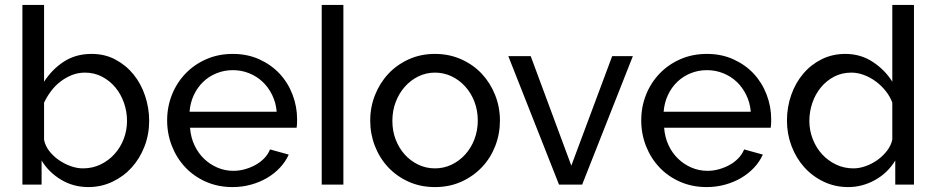

<svg xmlns="http://www.w3.org/2000/svg" viewBox="-20 -750 3791 780"><path d="M339 10Q278 10 228 -20Q178 -50 149 -98V0H71V-730H159V-418Q192 -469 240 -500Q288 -531 352 -531Q406 -531 449 -508Q492 -485 522.5 -447.5Q553 -410 569.5 -360.5Q586 -311 586 -259Q586 -204 567 -155Q548 -106 515 -69.5Q482 -33 436.5 -11.5Q391 10 339 10ZM317 -66Q356 -66 389 -82Q422 -98 446 -125Q470 -152 483 -186.5Q496 -221 496 -259Q496 -297 483.5 -332.5Q471 -368 448.5 -395Q426 -422 394.5 -438.5Q363 -455 325 -455Q297 -455 272 -445Q247 -435 225.5 -418.5Q204 -402 187.5 -380Q171 -358 159 -333V-182Q164 -157 180.5 -136Q197 -115 219.5 -99.5Q242 -84 267.5 -75Q293 -66 317 -66Z M925 10Q866 10 817 -11.5Q768 -33 733 -70Q698 -107 678.5 -156.5Q659 -206 659 -261Q659 -316 678.5 -365Q698 -414 733.5 -451Q769 -488 818 -509.5Q867 -531 926 -531Q985 -531 1033.5 -509Q1082 -487 1116 -450.5Q1150 -414 1168.5 -365.5Q1187 -317 1187 -265Q1187 -254 1186.5 -245Q1186 -236 1185 -231H752Q755 -192 770 -160Q785 -128 809 -105Q833 -82 863.5 -69Q894 -56 928 -56Q952 -56 975 -62.5Q998 -69 1018 -80Q1038 -91 1053.5 -107Q1069 -123 1077 -143L1153 -122Q1140 -93 1117.5 -69Q1095 -45 1065.5 -27.5Q1036 -10 1000 0Q964 10 925 10ZM1104 -296Q1101 -333 1085.5 -364.5Q1070 -396 1046.5 -418Q1023 -440 992 -452.5Q961 -465 926 -465Q891 -465 860 -452.5Q829 -440 805.5 -417.5Q782 -395 767.5 -364Q753 -333 750 -296Z M1287 -730H1375V0H1287Z M1747 10Q1688 10 1639.5 -12Q1591 -34 1556.5 -71Q1522 -108 1503 -157Q1484 -206 1484 -260Q1484 -315 1503.5 -364Q1523 -413 1557.5 -450Q1592 -487 1640.5 -509Q1689 -531 1747 -531Q1805 -531 1854 -509Q1903 -487 1937.5 -450Q1972 -413 1991.5 -364Q2011 -315 2011 -260Q2011 -206 1992 -157Q1973 -108 1938 -71Q1903 -34 1854.5 -12Q1806 10 1747 10ZM1574 -259Q1574 -218 1587.5 -183Q1601 -148 1624.5 -122Q1648 -96 1679.5 -81Q1711 -66 1747 -66Q1783 -66 1814.5 -81Q1846 -96 1870 -122.5Q1894 -149 1907.5 -184.5Q1921 -220 1921 -261Q1921 -301 1907.5 -336.5Q1894 -372 1870 -398.5Q1846 -425 1814.5 -440Q1783 -455 1747 -455Q1711 -455 1679.5 -439.5Q1648 -424 1624.5 -397.5Q1601 -371 1587.5 -335.5Q1574 -300 1574 -259Z M2251 0 2045 -522H2136L2301 -77L2467 -522H2551L2345 0Z M2851 10Q2792 10 2743 -11.5Q2694 -33 2659 -70Q2624 -107 2604.5 -156.5Q2585 -206 2585 -261Q2585 -316 2604.5 -365Q2624 -414 2659.5 -451Q2695 -488 2744 -509.5Q2793 -531 2852 -531Q2911 -531 2959.5 -509Q3008 -487 3042 -450.5Q3076 -414 3094.5 -365.5Q3113 -317 3113 -265Q3113 -254 3112.5 -245Q3112 -236 3111 -231H2678Q2681 -192 2696 -160Q2711 -128 2735 -105Q2759 -82 2789.5 -69Q2820 -56 2854 -56Q2878 -56 2901 -62.5Q2924 -69 2944 -80Q2964 -91 2979.5 -107Q2995 -123 3003 -143L3079 -122Q3066 -93 3043.5 -69Q3021 -45 2991.5 -27.5Q2962 -10 2926 0Q2890 10 2851 10ZM3030 -296Q3027 -333 3011.5 -364.5Q2996 -396 2972.5 -418Q2949 -440 2918 -452.5Q2887 -465 2852 -465Q2817 -465 2786 -452.5Q2755 -440 2731.5 -417.5Q2708 -395 2693.5 -364Q2679 -333 2676 -296Z M3426 10Q3372 10 3326 -12Q3280 -34 3247 -71Q3214 -108 3195.5 -157Q3177 -206 3177 -260Q3177 -315 3194.5 -364.5Q3212 -414 3243.5 -451Q3275 -488 3318.5 -509.5Q3362 -531 3414 -531Q3477 -531 3526.5 -498Q3576 -465 3605 -418V-730H3693V0H3617V-98Q3586 -47 3534.5 -18.5Q3483 10 3426 10ZM3447 -66Q3471 -66 3496.5 -75Q3522 -84 3544.5 -100Q3567 -116 3583.5 -137.5Q3600 -159 3605 -183V-333Q3596 -358 3578 -380.5Q3560 -403 3537.5 -419.5Q3515 -436 3489.5 -445.5Q3464 -455 3439 -455Q3400 -455 3368.5 -438.5Q3337 -422 3314.5 -394.5Q3292 -367 3280 -331.5Q3268 -296 3268 -259Q3268 -220 3282 -184.5Q3296 -149 3320 -123Q3344 -97 3376.5 -81.5Q3409 -66 3447 -66Z"/></svg>

Font: IngvarSans
Style: Regular
Weight: 500
Version: Version 3.000